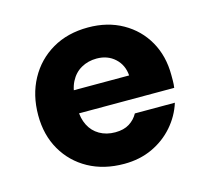

<svg xmlns="http://www.w3.org/2000/svg" viewBox="-82 -608 776 714"><g transform="rotate(-15 306.0 -250.5)"><path d="M313 12Q235 12 176 -20.5Q117 -53 83.5 -111Q50 -169 50 -245Q50 -323 83 -383.5Q116 -444 175 -478.5Q234 -513 313 -513Q388 -513 445.5 -480.5Q503 -448 535 -391.5Q567 -335 567 -262Q567 -252 567 -239.5Q567 -227 565 -213H156V-301H415Q412 -342 384 -367.5Q356 -393 314 -393Q281 -393 254.5 -378Q228 -363 213 -333.5Q198 -304 198 -258V-228Q198 -194 211.5 -167Q225 -140 251 -125Q277 -110 311 -110Q344 -110 365.5 -123.5Q387 -137 399 -159H553Q538 -111 504 -72Q470 -33 421.5 -10.5Q373 12 313 12Z"/></g></svg>

Font: DM Sans 17pt Black
Style: Regular
Weight: 900
Version: Version 4.004;gftools[0.9.30]